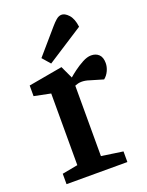

<svg xmlns="http://www.w3.org/2000/svg" viewBox="-138 -796 663 866"><g transform="rotate(-20 193.5 -363.0)"><path d="M28 0V-50L103 -64V-408L24 -424V-475L187 -504L215 -444Q226 -454 245.5 -468.5Q265 -483 288 -495.5Q311 -508 330 -508Q353 -508 367 -494.5Q381 -481 381 -453Q381 -435 372.5 -416.5Q364 -398 349 -386L288 -404Q276 -408 267 -409.5Q258 -411 250 -411Q240 -411 232 -409Q224 -407 217 -404V-66L320 -51V0ZM149 -535 116 -573 217 -690Q229 -704 241 -714.5Q253 -725 266 -726Q283 -727 301 -707.5Q319 -688 324 -648Z"/></g></svg>

Font: Faustina SemiBold
Style: Regular
Weight: 600
Designer: Alfonso Garcia
Foundry: http://www.omnibus-type.com
Version: Version 1.200